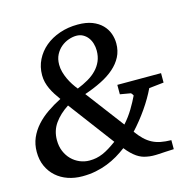

<svg xmlns="http://www.w3.org/2000/svg" viewBox="-102 -788 909 903"><g transform="rotate(-15 352.0 -336.5)"><path d="M210.9 -328.1Q168 -300.3 143.1 -265.1Q118.2 -230 118.2 -184.1Q118.2 -153.8 128.4 -129.4Q138.7 -105 155.8 -87.9Q172.9 -70.8 195.3 -61.3Q217.8 -51.8 242.2 -51.8Q259.8 -51.8 275.6 -54.9Q291.5 -58.1 307.6 -64.9Q323.7 -71.8 340.6 -82.3Q357.4 -92.8 377 -106.9ZM408.2 -543Q408.2 -560.5 403.3 -577.1Q398.4 -593.8 388.9 -606.4Q379.4 -619.1 365.2 -627Q351.1 -634.8 333 -634.8Q314.9 -634.8 295.2 -627.9Q275.4 -621.1 258.8 -607.4Q242.2 -593.8 231.2 -573Q220.2 -552.2 220.2 -523.9Q220.2 -505.9 225.1 -488Q230 -470.2 237.8 -453.4Q245.6 -436.5 255.6 -421.1Q265.6 -405.8 275.9 -393.1Q305.2 -404.8 329.6 -418.9Q354 -433.1 371.3 -451.2Q388.7 -469.2 398.4 -491.7Q408.2 -514.2 408.2 -543ZM601.1 -308.1Q580.1 -263.7 547.6 -216.8Q515.1 -169.9 477.1 -128.9Q494.1 -105.5 510.7 -89.6Q527.3 -73.7 545.9 -64Q564.5 -54.2 586.9 -49.8Q609.4 -45.4 638.2 -44.9V-1Q613.8 0 596.4 1Q579.1 2 564.9 2.9Q549.3 3.9 534.4 3.4Q519.5 2.9 505.9 0Q493.7 -2 482.2 -6.6Q470.7 -11.2 459.2 -19Q447.8 -26.9 435.5 -38.6Q423.3 -50.3 410.2 -66.9Q388.2 -50.3 364.3 -36.1Q340.3 -22 313.5 -11.5Q286.6 -1 256.3 5.1Q226.1 11.2 190.9 11.2Q153.3 11.2 120.8 0Q88.4 -11.2 64.2 -32.7Q40 -54.2 26.1 -85Q12.2 -115.7 12.2 -154.8Q12.2 -191.9 25.6 -222.9Q39.1 -253.9 62.5 -280Q85.9 -306.2 117.2 -327.6Q148.4 -349.1 184.1 -367.2Q172.9 -382.8 162.8 -398.4Q152.8 -414.1 145.5 -429.9Q138.2 -445.8 134 -462.4Q129.9 -479 129.9 -497.1Q129.9 -537.6 147 -571.8Q164.1 -606 193.8 -630.9Q223.6 -655.8 264.4 -669.9Q305.2 -684.1 353 -684.1Q394 -684.1 422.9 -672.9Q451.7 -661.6 470.2 -642.8Q488.8 -624 497.3 -600.3Q505.9 -576.7 505.9 -551.8Q505.9 -515.6 491 -486.8Q476.1 -458 449.2 -434.6Q422.4 -411.1 385 -392.6Q347.7 -374 303.2 -358.9L443.8 -172.9Q469.7 -201.7 489.3 -234.4Q508.8 -267.1 521 -293Q521.5 -293.9 520 -296.4Q518.6 -298.8 516.8 -301.3Q515.1 -303.7 513.4 -305.4Q511.7 -307.1 511.2 -307.1L460 -315.9V-361.8H672.9V-315.9Z"/></g></svg>

Font: Charis SIL Cyr
Style: Italic
Weight: 400
Italic angle: -11°
Foundry: SIL International
Version: Version 5.000